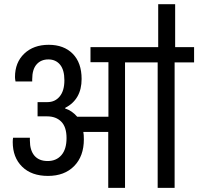

<svg xmlns="http://www.w3.org/2000/svg" viewBox="-20 -909 960 930"><path d="M920.1 -606.9H825.8V0.9H743.7V-606.9H585.6V0.9H504.3V-269.8H383.6Q386.2 -258 386.2 -234.1Q386.2 -152.5 339.3 -104.7Q292.4 -56.9 212.4 -56.9Q132.5 -56.9 87.1 -101.7Q41.7 -146.4 41.7 -220.7Q41.7 -233.3 43.4 -242H124.7V-229.4Q124.7 -180.7 146.8 -154.9Q169 -129 210.9 -129Q252.8 -129 277.6 -157.7Q302.3 -186.4 302.3 -240Q302.3 -293.7 276.9 -319.5Q251.5 -345.4 208.1 -345.4H162V-414.4H209.8Q246.7 -414.4 269.3 -442Q291.9 -469.6 291.9 -520Q291.9 -570.4 270.9 -595.8Q249.8 -621.2 214.2 -621.2Q178.5 -621.2 157.3 -597.1Q136 -573 136 -524.8V-514.3H55.2Q52.6 -527.4 52.6 -535.6Q52.6 -606.4 97.5 -649.2Q142.5 -692 215.9 -692Q289.3 -692 332.3 -648.6Q375.3 -605.1 375.3 -526.5Q375.3 -427.5 295.4 -386.2V-383.6Q328.4 -373.2 354 -343.6H505.2V-607.7H418.3V-680.7H746.3V-888.8H828.4V-680.7H920.1Z"/></svg>

Font: Puralecka Narrow
Style: Regular
Weight: 400
Designer: Hector Gatti, Marcela Romero, Pablo Cosgaya and Nicolas Silva
Version: Version 1.004;PS 001.004;hotconv 1.0.70;makeotf.lib2.5.58329